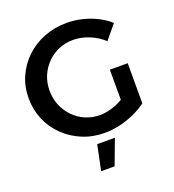

<svg xmlns="http://www.w3.org/2000/svg" viewBox="-162 -833 1072 1182"><g transform="rotate(-20 373.5 -242.5)"><path d="M607 -516Q568 -553 515 -574.5Q462 -596 409 -596Q358 -596 314.5 -577Q271 -558 238 -524.5Q205 -491 186.5 -447Q168 -403 168 -351Q168 -299 186.5 -254.5Q205 -210 238 -176Q271 -142 315 -123Q359 -104 410 -104Q457 -104 508.5 -123.5Q560 -143 601 -176L678 -83Q642 -56 595.5 -35Q549 -14 499 -2.5Q449 9 401 9Q322 9 255.5 -18.5Q189 -46 138 -95Q87 -144 59 -209.5Q31 -275 31 -351Q31 -427 59.5 -491.5Q88 -556 139.5 -605Q191 -654 260 -681Q329 -708 409 -708Q460 -708 509.5 -696Q559 -684 604 -661.5Q649 -639 683 -608ZM561 -346H678V-83H561ZM331 58H447L385 223H297Z"/></g></svg>

Font: Alexandria Medium
Style: Regular
Weight: 500
Designer: Mohamed Gaber
Foundry: Kief Type Foundry
Version: Version 5.100